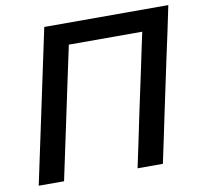

<svg xmlns="http://www.w3.org/2000/svg" viewBox="-79 -797 920 881"><g transform="rotate(-10 380.5 -356.5)"><path d="M31.5 0Q44 -58.5 55.5 -113Q67 -167.5 81.5 -235L132 -473Q146.5 -541.5 158.5 -597.5Q170.5 -653 183 -713H761Q748.5 -654 737 -598Q725 -541.5 710 -473L659.5 -235Q645.5 -167.5 634 -113Q622 -58.5 610 0H492Q504 -58 516 -113Q527.5 -168 541.5 -235.5L589 -458Q598 -501 606 -539Q614 -577 622 -613.5H280Q272 -577 264 -539Q256 -500.5 246.5 -457L199.5 -235Q185 -167.5 173.5 -113Q162 -58.5 149.5 0Z"/></g></svg>

Font: Heraclito Medium
Style: Italic
Weight: 500
Italic angle: -12°
Designer: Kostas Bartsokas (font) & Cristiano Sobral (main changes)
Foundry: Kostas Bartsokas (font) & Cristiano Sobral (main changes)
Version: Version 1.00;July 8, 2020;FontCreator 13.0.0.2655 64-bit